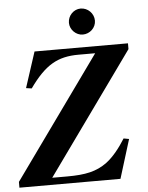

<svg xmlns="http://www.w3.org/2000/svg" viewBox="-70 -909 739 956"><g transform="rotate(-5 299.5 -431.0)"><path d="M553 -194 526 -199C498 -154 465 -112 429 -85C377 -47 322 -35 230 -35H155L589 -640V-669H122L64 -491L92 -487C171 -598 234 -634 339 -634H422L-12 -29V0H493ZM369 -862C334 -862 305 -832 305 -796C305 -762 335 -732 369 -732C405 -732 435 -761 435 -796C435 -832 405 -862 369 -862Z"/></g></svg>

Font: STIXGeneral
Style: Bold Italic
Weight: 700
Italic angle: -16.33°
Designer: MicroPress Inc., with final additions and corrections provided by Coen Hoffman, Elsevier (retired)
Version: Version 1.1.0